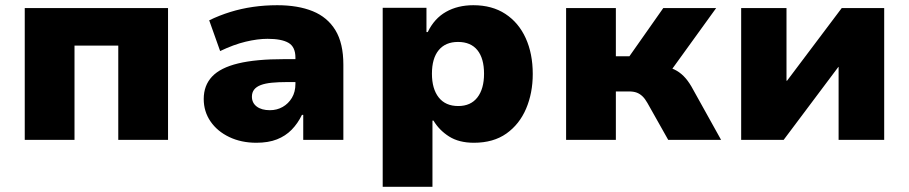

<svg xmlns="http://www.w3.org/2000/svg" viewBox="-20 -537 3489 737"><path d="M75 0V-506H625V0H434V-362H266V0Z M964 11Q906 11 860 -11Q814 -33 788 -71Q762 -109 762 -157Q762 -209 794 -243Q826 -277 894 -293.5Q962 -310 1071 -310H1136V-222H1082Q1049 -222 1023.5 -219.5Q998 -217 981 -210.5Q964 -204 955.5 -193Q947 -182 947 -166Q947 -142 965.5 -128Q984 -114 1016 -114Q1043 -114 1065 -126.5Q1087 -139 1100.5 -161.5Q1114 -184 1114 -215V-316Q1114 -357 1087.5 -372.5Q1061 -388 1007 -388Q969 -388 923 -377Q877 -366 825 -341L783 -459Q822 -478 864 -491Q906 -504 951 -510.5Q996 -517 1044 -517Q1124 -517 1180.5 -494Q1237 -471 1267.5 -421Q1298 -371 1298 -289V0H1144V-96H1139Q1123 -63 1099.5 -39Q1076 -15 1043 -2Q1010 11 964 11Z M1449 180V-507H1617V-414H1622Q1647 -466 1692 -491.5Q1737 -517 1797 -517Q1869 -517 1920 -483.5Q1971 -450 1998 -390.5Q2025 -331 2025 -253Q2025 -180 1999.5 -120Q1974 -60 1924 -24.5Q1874 11 1799 11Q1742 11 1704 -13Q1666 -37 1644 -74H1640V180ZM1739 -130Q1787 -130 1812.5 -163Q1838 -196 1838 -254Q1838 -313 1812.5 -344.5Q1787 -376 1738 -376Q1690 -376 1664 -344.5Q1638 -313 1638 -254Q1638 -196 1664 -163Q1690 -130 1739 -130Z M2153 0V-506H2344V-321H2396L2526 -506H2729L2539 -243L2522 -282Q2548 -280 2568 -270.5Q2588 -261 2604 -245Q2620 -229 2634 -205L2748 0H2545L2465 -142Q2456 -158 2446 -167.5Q2436 -177 2424 -181.5Q2412 -186 2394 -186H2344V0Z M2825 0V-506H2999V-227H3001L3211 -506H3374V0H3199V-280H3198L2988 0Z"/></svg>

Font: Nunito Sans 7pt Black
Style: Regular
Weight: 900
Designer: Vernon Adams
Foundry: Vernon Adams
Version: Version 3.101;gftools[0.9.27]